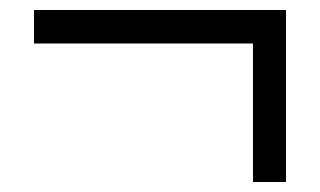

<svg xmlns="http://www.w3.org/2000/svg" viewBox="-20 -577 640 384"><path d="M552 -213H486V-490H48V-557H552Z"/></svg>

Font: Tanohe Sans
Style: Regular
Weight: 400
Designer: Village Type and Design LLC & Cristiano Sobral
Foundry: Cooper Hewitt Smithsonian Design Museum
Version: Version 1.00;September 29, 2021;FontCreator 13.0.0.2655 64-b